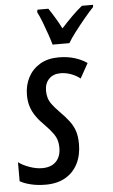

<svg xmlns="http://www.w3.org/2000/svg" viewBox="-65 -803 502 851"><g transform="rotate(-5 186.5 -378.0)"><path d="M104 9.8Q66.9 9.8 37.4 2.4Q7.8 -4.9 -10.3 -15.6V-100.1Q9.3 -85.4 38.8 -75Q68.4 -64.5 94.7 -64.5Q121.1 -64.5 139.6 -74.2Q158.2 -84 168.2 -102.8Q178.2 -121.6 178.2 -148.4Q178.2 -167 173.6 -182.1Q168.9 -197.3 156.7 -214.1Q144.5 -231 122.1 -253.9Q99.6 -275.9 84.7 -297.4Q69.8 -318.8 62.5 -342Q55.2 -365.2 55.2 -393.1Q55.2 -436.5 73.5 -471.4Q91.8 -506.3 126.2 -526.9Q160.6 -547.4 209.5 -547.4Q248.5 -547.4 280.8 -537.4Q313 -527.3 335.4 -511.2L298.8 -445.3Q280.3 -460.4 257.3 -468.5Q234.4 -476.6 211.9 -476.6Q179.2 -476.6 160.2 -457Q141.1 -437.5 141.1 -404.8Q141.1 -387.7 145.3 -373.3Q149.4 -358.9 160.4 -343.8Q171.4 -328.6 191.4 -308.1Q217.3 -282.2 233.6 -260.7Q250 -239.3 258.1 -215.1Q266.1 -190.9 266.1 -156.7Q266.1 -107.4 247.1 -69.8Q228 -32.2 191.9 -11.2Q155.8 9.8 104 9.8ZM188 -606Q183.1 -624 173.3 -652.6Q163.6 -681.2 152.6 -709.5Q141.6 -737.8 132.3 -755.4L134.8 -766.1H183.1Q189.9 -756.3 198.7 -742.4Q207.5 -728.5 217.5 -711.4Q227.5 -694.3 237.8 -673.8Q263.7 -702.1 287.4 -725.6Q311 -749 332.5 -766.1H382.3L380.9 -755.9Q364.7 -739.3 341.3 -711.2Q317.9 -683.1 295.9 -654.3Q273.9 -625.5 262.7 -606Z"/></g></svg>

Font: Open Sans Condensed Medium
Style: Italic
Weight: 500
Width: 3
Italic angle: -12°
Designer: Monotype Design Team
Foundry: Monotype Imaging Inc.
Version: Version 3.000